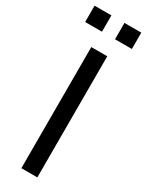

<svg xmlns="http://www.w3.org/2000/svg" viewBox="-232 -931 743 968"><g transform="rotate(30 139.5 -447.0)"><path d="M93 0V-705H186V0ZM177 -799V-894H275V-799ZM3 -799V-894H101V-799Z"/></g></svg>

Font: Nunito Sans 7pt Condensed Medium
Style: Regular
Weight: 500
Width: 3
Designer: Vernon Adams
Foundry: Vernon Adams
Version: Version 3.101;gftools[0.9.27]